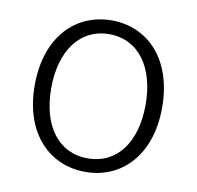

<svg xmlns="http://www.w3.org/2000/svg" viewBox="-67 -617 718 699"><g transform="rotate(10 291.5 -267.0)"><path d="M292 13C424 13 527 -88 527 -266C527 -446 424 -547 292 -547C159 -547 56 -446 56 -266C56 -88 159 13 292 13ZM292 -37C183 -37 117 -127 117 -266C117 -404 183 -496 292 -496C400 -496 466 -404 466 -266C466 -127 400 -37 292 -37Z"/></g></svg>

Font: Noto Sans CJK KR Light
Style: Regular
Weight: 300
Designer: Ryoko NISHIZUKA (kana & ideographs); Paul D. Hunt (Latin, Greek & Cyrillic); Wenlong ZHANG (bopomofo); Sandoll Communica
Foundry: Adobe Systems Incorporated
Version: Version 1.004;PS 1.004;hotconv 1.0.82;makeotf.lib2.5.63406